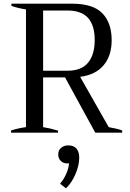

<svg xmlns="http://www.w3.org/2000/svg" viewBox="-20 -720 708 1042"><path d="M643 -12V0H497L333 -300H214V-30Q253 -24 295 -11V0H40V-12Q58 -18 81 -23Q104 -28 121 -30V-669Q79 -675 42 -688V-700H371Q485 -700 535.5 -648Q586 -596 586 -502Q586 -418 542.5 -366Q499 -314 415 -303L570 -30Q621 -21 643 -12ZM214 -336H345Q422 -336 458 -380Q494 -424 494 -503Q494 -582 458 -622.5Q422 -663 345 -663H214ZM410 135Q410 177 389.5 225Q369 273 338 302L306 277Q325 255 338.5 225.5Q352 196 355 166Q352 167 345 167Q324 167 310 153.5Q296 140 296 118Q296 95 312 82Q328 69 350 69Q381 69 395.5 87Q410 105 410 135Z"/></svg>

Font: Trirong
Style: Regular
Weight: 400
Version: Version 1.000